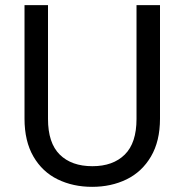

<svg xmlns="http://www.w3.org/2000/svg" viewBox="-20 -717 715 744"><path d="M166 -697V-256Q166 -163 211.5 -118Q257 -73 338 -73Q418 -73 463.5 -118Q509 -163 509 -256V-697H600V-257Q600 -170 565 -110.5Q530 -51 470.5 -22Q411 7 337 7Q263 7 203.5 -22Q144 -51 109.5 -110.5Q75 -170 75 -257V-697Z"/></svg>

Font: Poppins A&M
Style: Regular-A&M
Weight: 400
Designer: Ninad Kale (Devanagari), Jonny Pinhorn (Latin)
Foundry: Indian Type Foundry
Version: 4.004